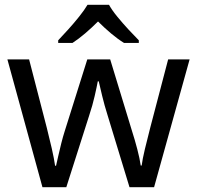

<svg xmlns="http://www.w3.org/2000/svg" viewBox="-20 -786 826 805"><path d="M431 -303Q418 -344 408.5 -383.5Q399 -423 394 -445H390Q386 -423 377 -383.5Q368 -344 354 -302L258 -1H158L11 -537H102L176 -251Q187 -208 197 -164Q207 -120 211 -91H215Q219 -108 224.5 -133Q230 -158 237 -185.5Q244 -213 251 -235L346 -537H442L534 -235Q545 -201 555.5 -161Q566 -121 570 -92H574Q577 -117 587.5 -161Q598 -205 610 -251L685 -537H775L626 -1H523ZM437 -766Q449 -744 471.5 -716.5Q494 -689 518.5 -662.5Q543 -636 562 -617V-606H500Q474 -622 446 -645.5Q418 -669 391 -696Q364 -669 337 -646Q310 -623 284 -606H224V-617Q243 -637 266.5 -663Q290 -689 312 -716.5Q334 -744 347 -766Z"/></svg>

Font: Noto Sans Meroitic
Style: Regular
Weight: 400
Designer: Monotype Design Team
Foundry: Monotype Imaging Inc.
Version: Version 2.002; ttfautohint (v1.8.4.7-5d5b)